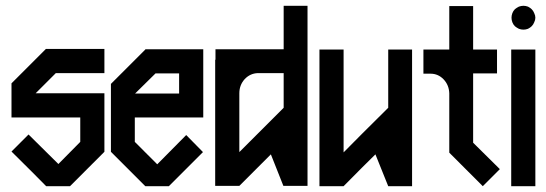

<svg xmlns="http://www.w3.org/2000/svg" viewBox="-20 -640 1878 660"><path d="M162.1 -236.3H19.5V-353.5L137.7 -471.7H338.9V-388.7H171.9L102.5 -319.3H162.1ZM162.1 -319.3H338.9V-118.2L220.7 0H138.7Q99.6 -40 19.5 -119.1L78.1 -177.7Q112.3 -143.6 180.7 -76.2Q205.1 -101.6 255.9 -152.3V-236.3H162.1Z M678.7 -236.3H443.4V-152.3L520.5 -75.2Q553.7 -108.4 620.1 -175.8Q638.7 -156.2 677.7 -117.2L619.1 -58.6L560.5 0H479.5L419.9 -59.6L361.3 -118.2V-351.6L479.5 -469.7V-470.7H678.7ZM595.7 -387.7H514.6Q491.2 -365.2 444.3 -318.4H595.7Z M1037.1 -1H954.1Q939.5 -37.1 911.1 -109.4L802.7 -1H719.7V-434.6H720.7V-470.7H955.1V-620.1H1037.1ZM955.1 -269.5V-388.7H866.2Q839.8 -387.7 821.3 -368.2Q802.7 -347.7 802.7 -319.3V-117.2Z M1396.5 0H1314.5Q1299.8 -37.1 1270.5 -109.4Q1233.4 -73.2 1161.1 0H1078.1V-469.7H1161.1V-116.2Q1211.9 -168 1314.5 -269.5V-469.7H1396.5Z M1606.4 -149.4Q1636.7 -119.1 1698.2 -58.6L1639.6 0L1582 -57.6L1524.4 -115.2V-319.3Q1523.4 -347.7 1504.9 -367.2Q1486.3 -386.7 1460 -386.7H1435.5V-469.7H1524.4V-619.1H1606.4V-469.7H1688.5V-387.7H1606.4Z M1737.3 0V-469.7H1820.3V0ZM1794.9 -541Q1787.1 -538.1 1779.3 -538.1Q1771.5 -538.1 1763.7 -541Q1755.9 -544.9 1750 -549.8Q1744.1 -555.7 1741.2 -563.5Q1738.3 -571.3 1738.3 -579.1Q1738.3 -586.9 1741.2 -594.7Q1744.1 -602.5 1750 -608.4Q1755.9 -613.3 1763.7 -617.2Q1771.5 -620.1 1779.3 -620.1Q1787.1 -620.1 1794.9 -617.2Q1802.7 -613.3 1807.6 -608.4Q1813.5 -602.5 1816.4 -594.7Q1820.3 -586.9 1820.3 -579.1Q1820.3 -571.3 1816.4 -563.5Q1813.5 -555.7 1807.6 -549.8Q1802.7 -544.9 1794.9 -541Z"/></svg>

Font: mr_KirucoupageG
Style: Regular
Weight: 400
Designer: Jan Henkel
Version: Version 1.00 May 25, 2020, initial release